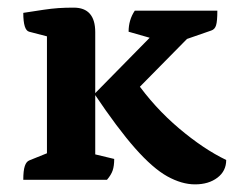

<svg xmlns="http://www.w3.org/2000/svg" viewBox="-20 -471 622 503"><path d="M41 0Q41 -24.2 45 -36Q49 -47.9 57 -50.9L114 -73.9L103 -58.6V-388.3L114.5 -372.8L56.4 -387.9Q41 -391.8 41 -437.3Q73.3 -442.2 94 -445.4Q114.8 -448.5 133.2 -449.8Q151.6 -451 173.1 -451Q229.5 -451 229.5 -386.7V-55.2L214.7 -70.1L279.2 -54.6Q279.2 -36.4 275.2 -24.6Q271.3 -12.9 260.3 0ZM490.9 12Q456.3 12 418.3 -9Q380.4 -30.1 334.3 -82.2Q288.2 -134.3 227.4 -224.9L385.7 -385.9L378 -370.4L316.9 -387.9Q316.9 -418.9 333.1 -443H549.4Q549.4 -415.8 546.1 -404.9Q542.9 -394 533.4 -391L432.2 -355.9L498.8 -398.3L318.8 -215.7L334.6 -260.2Q384.4 -189.3 448.9 -134.8Q513.4 -80.3 572.6 -51.9Q572.6 -22.9 549.6 -5.5Q526.6 12 490.9 12Z"/></svg>

Font: Pitagon Serif
Style: Regular
Weight: 400
Designer: Travis Tran
Foundry: Pitagon
Version: Version 1.000;gftools[0.9.26]